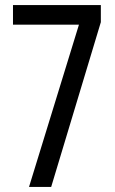

<svg xmlns="http://www.w3.org/2000/svg" viewBox="-20 -734 451 754"><path d="M290 -637 94 0H181L376 -647V-714H31V-637Z"/></svg>

Font: Noto Sans Gurmukhi UI ExtraCondensed
Style: Regular
Weight: 400
Width: 2
Designer: Jelle Bosma - Monotype Design Team
Foundry: Monotype Imaging Inc.
Version: Version 2.004